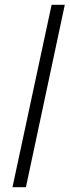

<svg xmlns="http://www.w3.org/2000/svg" viewBox="-20 -780 290 800"><path d="M32 0 195 -760H250L88 0Z"/></svg>

Font: Be Vietnam Pro ExtraLight
Style: Italic
Weight: 200
Italic angle: -12°
Designer: Lam Bao, Tony Le, Vietanh Nguyen
Foundry: Yellow Type Foundry
Version: Version 1.002; ttfautohint (v1.8.3)